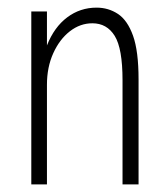

<svg xmlns="http://www.w3.org/2000/svg" viewBox="-20 -483 440 503"><path d="M62 0V-453H103V-364Q122 -412 156 -437.5Q190 -463 233 -463Q264 -463 289 -446.5Q314 -430 328.5 -389.5Q343 -349 343 -275V0H301V-273Q301 -356 280.5 -389Q260 -422 222 -422Q190 -422 163 -401Q136 -380 119.5 -343.5Q103 -307 103 -261V0Z"/></svg>

Font: Inconsolata Condensed Light
Style: Regular
Weight: 300
Width: 3
Monospace: yes
Designer: Raph Levien, Cyreal, Brenton Simpson
Foundry: Raph Levien, Cyreal, Google
Version: Version 3.001; ttfautohint (v1.8.2.53-6de2)